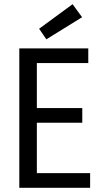

<svg xmlns="http://www.w3.org/2000/svg" viewBox="-20 -888 493 908"><path d="M406.2 -69.3H154.3V-307.6H369.1V-377H154.3V-589.8H397.5V-659.2H71.3V0H406.2ZM368.2 -806.6 323.2 -868.2 165 -752 199.2 -702.1Z"/></svg>

Font: Yaldevi Colombo Medium
Style: Regular
Weight: 500
Designer: Sol Matas, Denzil Rajitha, Kosala Senevirathne and Pathum Egodawatta
Foundry: Mooniak
Version: Version 1.020 ; ttfautohint (v1.6)